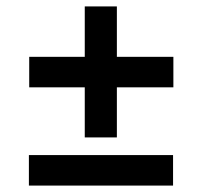

<svg xmlns="http://www.w3.org/2000/svg" viewBox="-20 -578 632 598"><path d="M71 -401H244V-558H344V-401H520V-306H344V-150H244V-306H71ZM70 -95H519V0H70Z"/></svg>

Font: Caladea
Style: Bold
Weight: 700
Designer: Carolina Giovagnoli and Andres Torresi
Foundry: Carolina Giovagnoli & Andres Torresi
Version: Version 1.001